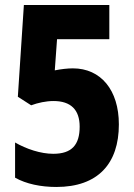

<svg xmlns="http://www.w3.org/2000/svg" viewBox="-20 -734 532 764"><path d="M204 10C370 10 453 -83 453 -239C453 -376 381 -462 270 -462C249 -462 223 -459 198 -454L207 -578H415V-714H75L51 -349L104 -315C131 -325 163 -332 193 -332C262 -332 297 -297 297 -230C297 -158 266 -122 192 -122C142 -122 85 -141 40 -167V-27C84 -2 143 10 204 10Z"/></svg>

Font: Noto Sans Gurmukhi UI Condensed ExtraBold
Style: Regular
Weight: 800
Width: 3
Designer: Jelle Bosma - Monotype Design Team
Foundry: Monotype Imaging Inc.
Version: Version 2.004